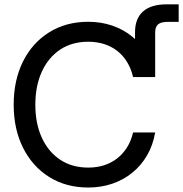

<svg xmlns="http://www.w3.org/2000/svg" viewBox="-20 -838 830 870"><path d="M591.8 -488.8V-691.4Q591.8 -753.9 628.2 -786.1Q664.6 -818.4 735.8 -818.4Q753.9 -818.4 766.4 -818.4Q778.8 -818.4 789.6 -818.4V-738.8Q781.7 -738.8 764.9 -738.8Q748 -738.8 739.3 -738.8Q709 -738.8 696 -727.3Q683.1 -715.8 683.1 -690.4V-488.8ZM379.9 11.7Q279.3 11.7 203.1 -35.9Q127 -83.5 84.5 -168.2Q42 -252.9 42 -363.3Q42 -474.6 84.2 -559.3Q126.5 -644 202.9 -691.7Q279.3 -739.3 379.9 -739.3Q438 -739.3 488.8 -721.9Q539.6 -704.6 579.8 -671.6Q620.1 -638.7 646.5 -592.5Q672.9 -546.4 683.1 -488.8H583Q574.2 -526.9 555.9 -556.9Q537.6 -586.9 511.2 -607.4Q484.9 -627.9 451.7 -638.4Q418.5 -648.9 379.9 -648.9Q305.7 -648.9 252 -612.8Q198.2 -576.7 169.2 -512.5Q140.1 -448.2 140.1 -363.3Q140.1 -278.8 169.2 -214.8Q198.2 -150.9 252 -114.7Q305.7 -78.6 379.9 -78.6Q418.5 -78.6 451.4 -89.1Q484.4 -99.6 510.7 -120.1Q537.1 -140.6 555.7 -170.2Q574.2 -199.7 583 -237.8H683.1Q673.3 -180.7 646.7 -134.5Q620.1 -88.4 579.8 -55.7Q539.6 -22.9 488.8 -5.6Q438 11.7 379.9 11.7Z"/></svg>

Font: Inter Cardless Display
Style: Regular
Weight: 400
Designer: Rasmus Andersson
Foundry: rsms
Version: Version 4.001;git-9221beed3